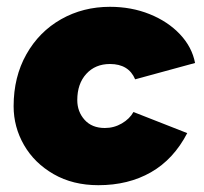

<svg xmlns="http://www.w3.org/2000/svg" viewBox="-20 -532 598 564"><path d="M20 -220Q20 -306 57.5 -372.5Q95 -439 159.5 -475.5Q224 -512 303 -512Q366 -512 419.5 -490.5Q473 -469 508.5 -431.5Q544 -394 553 -347L377 -299Q358 -344 303 -344Q260 -344 233.5 -315Q207 -286 207 -238Q207 -204 228.5 -180Q250 -156 288 -156Q315 -156 338 -169.5Q361 -183 372 -203L530 -141Q490 -64 423.5 -26Q357 12 269 12Q194 12 137.5 -20.5Q81 -53 50.5 -106Q20 -159 20 -220Z"/></svg>

Font: Oak Sans Black
Style: Italic
Weight: 900
Italic angle: -9.5°
Foundry: Erik Kennedy, Walven
Version: Version 1.000